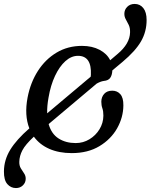

<svg xmlns="http://www.w3.org/2000/svg" viewBox="-57 -768 765 975"><path d="M468 -180.5Q468 -203.5 462.8 -218.2Q457.5 -233 457.5 -252Q458 -276 472.5 -291.8Q487 -307.5 513 -307.5Q538.5 -307.5 554.2 -289.5Q570 -271.5 569.5 -232.5Q569 -172 537.8 -116.5Q506.5 -61 448 -25.8Q389.5 9.5 307.5 9.5Q242.5 9.5 193.5 -12Q144.5 -33.5 115 -74Q72 -34 56.8 -5Q41.5 24 41 54Q40.5 73 48.8 86.8Q57 100.5 65.5 112.8Q74 125 73.5 141Q73 160 59 173.5Q45 187 24 187Q-2 187 -19.8 166.8Q-37.5 146.5 -37 102Q-36.5 44 -4.8 -7.8Q27 -59.5 92 -116Q66 -183 83 -272.5Q97.5 -348.5 135.5 -407.8Q173.5 -467 230.5 -501Q287.5 -535 359.5 -535Q411 -535 448.8 -515Q486.5 -495 502.5 -462L539.5 -493.5Q602.5 -546 603.5 -604Q604 -626 596.8 -641.2Q589.5 -656.5 582 -669.5Q574.5 -682.5 574.5 -698Q574.5 -718.5 589 -733.2Q603.5 -748 627 -748Q654 -748 670.8 -727Q687.5 -706 687.5 -666.5Q687.5 -607 659 -557.8Q630.5 -508.5 565 -453.5L513.5 -410.5V-410Q512 -385 502.2 -372Q492.5 -359 470.5 -357Q454.5 -355 434 -343.5L190 -138Q204 -88 240.5 -64.8Q277 -41.5 327.5 -41.5Q365.5 -41.5 397.2 -60.8Q429 -80 448.2 -111.5Q467.5 -143 468 -180.5ZM189.5 -273Q181.5 -229 182.5 -192.5L403.5 -378.5Q404 -383 404.5 -388Q409 -484.5 339 -484.5Q305 -484.5 275 -457.5Q245 -430.5 222.5 -382.8Q200 -335 189.5 -273Z"/></svg>

Font: Fraunces 144pt S100
Style: Italic
Weight: 400
Italic angle: -16°
Version: Version 1.000; ttfautohint (v1.8.3)